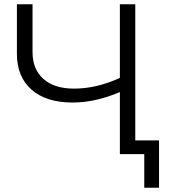

<svg xmlns="http://www.w3.org/2000/svg" viewBox="-20 -720 795 897"><path d="M612 -64H723V157H654V0H540V-290Q426 -241 319 -241Q196 -241 127.5 -301Q59 -361 59 -469V-700H132V-477Q132 -396 183 -351Q234 -306 326 -306Q431 -306 540 -356V-700H612Z"/></svg>

Font: Montserrat Alternates
Style: Regular
Weight: 400
Designer: Julieta Ulanovsky
Foundry: Julieta Ulanovsky
Version: Version 7.200;PS 007.200;hotconv 1.0.88;makeotf.lib2.5.64775